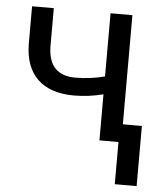

<svg xmlns="http://www.w3.org/2000/svg" viewBox="-51 -574 676 795"><g transform="rotate(5 286.5 -177.0)"><path d="M467.3 -528.3H376.5V-265.6C336.9 -255.4 295.9 -250 254.4 -250C180.2 -250 142.1 -289.6 140.6 -368.2V-528.8H50.3V-371.1C51.8 -246.1 122.1 -175.8 254.4 -175.8C295.9 -175.8 336.9 -181.2 376.5 -191.4V0H455.6V175.3H546.4V-74.7H467.3Z"/></g></svg>

Font: Roboto
Style: Regular
Weight: 400
Designer: Google
Version: Version 2.137; 2017